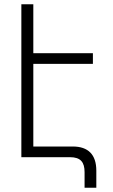

<svg xmlns="http://www.w3.org/2000/svg" viewBox="-20 -736 528 899"><path d="M308 0C357 0 376 23 376 70V143H431V63C431 -12 393 -50 321 -50H136V-437H415V-487H136V-716H80V0Z"/></svg>

Font: Noto Sans Armenian Condensed Light
Style: Regular
Weight: 300
Width: 3
Designer: Monotype Design Team
Foundry: Monotype Imaging Inc.
Version: Version 2.008